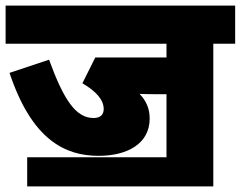

<svg xmlns="http://www.w3.org/2000/svg" viewBox="-20 -642 859 685"><path d="M77 -81V23H741V-486H819V-622H0V-486H574V-437H320L274 -345C323 -316 350 -286 350 -253C350 -232 337 -221 314 -221C251 -221 208 -284 155 -429L14 -382C94 -142 213 -86 332 -86C432 -86 514 -128 514 -219C514 -254 502 -282 478 -307C497 -306 518 -306 538 -306H574V-81Z"/></svg>

Font: Noto Sans Devanagari UI SemiCondensed Black
Style: Regular
Weight: 900
Width: 4
Designer: Jelle Bosma - Monotype Design Team
Foundry: Monotype Imaging Inc.
Version: Version 2.004